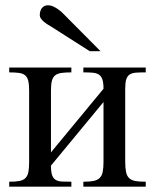

<svg xmlns="http://www.w3.org/2000/svg" viewBox="-20 -701 582 721"><path d="M293 0V-18.6Q316.4 -18.6 331.1 -21.5Q345.7 -24.4 354.2 -32.7Q362.8 -41 365.7 -55.7Q368.7 -70.3 368.7 -93.8V-317.9L171.4 -79.1Q171.4 -56.2 175.5 -43.7Q179.7 -31.2 189 -25.6Q198.2 -20 212.9 -19.3Q227.5 -18.6 248 -18.6V0H14.6V-18.6Q38.6 -18.6 53.2 -21.5Q67.9 -24.4 75.9 -32.7Q84 -41 86.7 -55.7Q89.4 -70.3 89.4 -93.8V-361.8Q89.4 -384.8 85.9 -398.2Q82.5 -411.6 74 -418.5Q65.4 -425.3 51 -427.2Q36.6 -429.2 14.6 -429.2V-447.3H248V-429.2Q226.1 -429.2 211.4 -427.2Q196.8 -425.3 187.7 -418.5Q178.7 -411.6 175 -398.2Q171.4 -384.8 171.4 -361.8V-128.9L368.7 -367.7Q368.7 -390.1 364.5 -402.6Q360.4 -415 351.3 -420.9Q342.3 -426.8 327.9 -428Q313.5 -429.2 293 -429.2V-447.3H527.3V-429.2Q505.9 -429.2 491.2 -428.2Q476.6 -427.2 467.3 -421.4Q458 -415.5 454.1 -403.1Q450.2 -390.6 450.2 -367.7V-93.8Q450.2 -69.8 453.4 -54.9Q456.5 -40 465.1 -32Q473.6 -23.9 488.5 -21.2Q503.4 -18.6 527.3 -18.6V0ZM316.9 -508.8 172.9 -600.6Q166.5 -604.5 158.9 -609.1Q151.4 -613.8 144.8 -619.4Q138.2 -625 133.8 -631.1Q129.4 -637.2 129.4 -643.6Q129.4 -661.1 137.7 -671.1Q146 -681.2 160.6 -681.2Q173.3 -681.2 189.2 -671.9Q205.1 -662.6 218.8 -648.4L357.4 -508.8Z"/></svg>

Font: Doulos SIL Compact
Style: Regular
Weight: 400
Designer: Walt Agee, Victor Gaultney, Peter Martin, Debbi Hosken
Foundry: SIL International
Version: Version 4.110; 2011; Maintenance release ; LnSpcTght